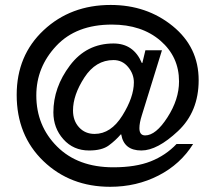

<svg xmlns="http://www.w3.org/2000/svg" viewBox="-20 -737 857 764"><path d="M270.5 -297.4Q270.5 -256.3 294.7 -230.2Q318.8 -204.1 356.4 -204.1Q421.4 -204.1 467 -277.3Q512.7 -350.6 512.7 -409.2Q512.7 -442.9 489.7 -470.5Q466.8 -498 431.6 -498Q360.8 -498 315.7 -428.5Q270.5 -358.9 270.5 -297.4ZM546.4 -486.3 558.6 -537.1H624.5L544.4 -278.3Q534.7 -248 534.7 -227.1Q534.7 -198.2 557.6 -198.2Q600.1 -198.2 646.2 -269.8Q692.4 -341.3 692.4 -413.1Q692.4 -511.2 618.2 -575.2Q543.9 -639.2 425.3 -639.2Q283.2 -639.2 203.9 -554.4Q124.5 -469.7 124.5 -357.4Q124.5 -236.3 207.3 -153.8Q290 -71.3 430.7 -71.3Q520 -71.3 579.8 -95Q639.6 -118.7 682.6 -164.1H748.5Q698.2 -83.5 610.8 -38.6Q523.4 6.3 418.5 6.3Q259.3 6.3 152.8 -95.9Q46.4 -198.2 46.4 -359.4Q46.4 -516.6 153.8 -616.9Q261.2 -717.3 420.4 -717.3Q564 -717.3 667.2 -633.3Q770.5 -549.3 770.5 -418Q770.5 -292.5 688.2 -215.3Q606 -138.2 542.5 -138.2Q473.1 -138.2 462.4 -202.1H460.4Q439.9 -178.2 412.8 -158.2Q385.7 -138.2 334.5 -138.2Q272 -138.2 232.2 -182.9Q192.4 -227.5 192.4 -290Q192.4 -389.2 258.3 -476.6Q324.2 -564 431.6 -564Q511.7 -564 544.4 -486.3Z"/></svg>

Font: Alte DIN 1451 Mittelschrift
Style: Regular
Weight: 400
Designer: Peter Wiegel
Foundry: Peter Wiegel
Version: Version 1.002 September 20, 2019